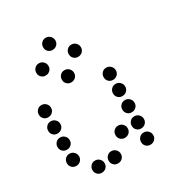

<svg xmlns="http://www.w3.org/2000/svg" viewBox="-181 -913 962 1026"><g transform="rotate(-30 300.0 -400.5)"><path d="M249 -788Q234 -788 223.5 -777Q213 -766 213 -751V-749Q213 -734 223.5 -723.5Q234 -713 249 -713H251Q266 -713 277 -723.5Q288 -734 288 -749V-751Q288 -766 277 -777Q266 -788 251 -788ZM149 -688Q134 -688 123.5 -677Q113 -666 113 -651V-649Q113 -634 123.5 -623.5Q134 -613 149 -613H151Q166 -613 177 -623.5Q188 -634 188 -649V-651Q188 -666 177 -677Q166 -688 151 -688ZM349 -688Q334 -688 323.5 -677Q313 -666 313 -651V-649Q313 -634 323.5 -623.5Q334 -613 349 -613H351Q366 -613 377 -623.5Q388 -634 388 -649V-651Q388 -666 377 -677Q366 -688 351 -688ZM249 -588Q234 -588 223.5 -577Q213 -566 213 -551V-549Q213 -534 223.5 -523.5Q234 -513 249 -513H251Q266 -513 277 -523.5Q288 -534 288 -549V-551Q288 -566 277 -577Q266 -588 251 -588ZM49 -488Q34 -488 23.5 -477Q13 -466 13 -451V-449Q13 -434 23.5 -423.5Q34 -413 49 -413H51Q66 -413 77 -423.5Q88 -434 88 -449V-451Q88 -466 77 -477Q66 -488 51 -488ZM449 -488Q434 -488 423.5 -477Q413 -466 413 -451V-449Q413 -434 423.5 -423.5Q434 -413 449 -413H451Q466 -413 477 -423.5Q488 -434 488 -449V-451Q488 -466 477 -477Q466 -488 451 -488ZM49 -388Q34 -388 23.5 -377Q13 -366 13 -351V-349Q13 -334 23.5 -323.5Q34 -313 49 -313H51Q66 -313 77 -323.5Q88 -334 88 -349V-351Q88 -366 77 -377Q66 -388 51 -388ZM449 -388Q434 -388 423.5 -377Q413 -366 413 -351V-349Q413 -334 423.5 -323.5Q434 -313 449 -313H451Q466 -313 477 -323.5Q488 -334 488 -349V-351Q488 -366 477 -377Q466 -388 451 -388ZM49 -288Q34 -288 23.5 -277Q13 -266 13 -251V-249Q13 -234 23.5 -223.5Q34 -213 49 -213H51Q66 -213 77 -223.5Q88 -234 88 -249V-251Q88 -266 77 -277Q66 -288 51 -288ZM449 -288Q434 -288 423.5 -277Q413 -266 413 -251V-249Q413 -234 423.5 -223.5Q434 -213 449 -213H451Q466 -213 477 -223.5Q488 -234 488 -249V-251Q488 -266 477 -277Q466 -288 451 -288ZM49 -188Q34 -188 23.5 -177Q13 -166 13 -151V-149Q13 -134 23.5 -123.5Q34 -113 49 -113H51Q66 -113 77 -123.5Q88 -134 88 -149V-151Q88 -166 77 -177Q66 -188 51 -188ZM349 -188Q334 -188 323.5 -177Q313 -166 313 -151V-149Q313 -134 323.5 -123.5Q334 -113 349 -113H351Q366 -113 377 -123.5Q388 -134 388 -149V-151Q388 -166 377 -177Q366 -188 351 -188ZM449 -188Q434 -188 423.5 -177Q413 -166 413 -151V-149Q413 -134 423.5 -123.5Q434 -113 449 -113H451Q466 -113 477 -123.5Q488 -134 488 -149V-151Q488 -166 477 -177Q466 -188 451 -188ZM149 -88Q134 -88 123.5 -77Q113 -66 113 -51V-49Q113 -34 123.5 -23.5Q134 -13 149 -13H151Q166 -13 177 -23.5Q188 -34 188 -49V-51Q188 -66 177 -77Q166 -88 151 -88ZM249 -88Q234 -88 223.5 -77Q213 -66 213 -51V-49Q213 -34 223.5 -23.5Q234 -13 249 -13H251Q266 -13 277 -23.5Q288 -34 288 -49V-51Q288 -66 277 -77Q266 -88 251 -88ZM449 -88Q434 -88 423.5 -77Q413 -66 413 -51V-49Q413 -34 423.5 -23.5Q434 -13 449 -13H451Q466 -13 477 -23.5Q488 -34 488 -49V-51Q488 -66 477 -77Q466 -88 451 -88Z"/></g></svg>

Font: Doto Rounded
Style: Bold
Weight: 700
Monospace: yes
Version: Version 1.000